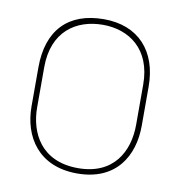

<svg xmlns="http://www.w3.org/2000/svg" viewBox="-65 -571 591 640"><g transform="rotate(10 230.5 -251.0)"><path d="M403 -184C403 -93 357 -8 237 -8C112 -8 68 -98 68 -184V-320C68 -441 146 -493 237 -493C324 -493 403 -441 403 -320ZM422 -316C422 -437 353 -512 237 -512C116 -512 49 -442 49 -316V-184C49 -82 106 10 237 10C369 10 422 -82 422 -184Z"/></g></svg>

Font: Advent Pro
Style: Thin
Weight: 100
Designer: Andreas Kalpakidis
Foundry: Andreas Kalpakidis
Version: Version 2.002 2007